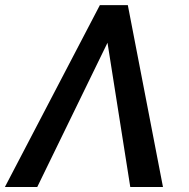

<svg xmlns="http://www.w3.org/2000/svg" viewBox="-24 -748 757 768"><path d="M497.1 0 402.3 -600.6 397.9 -727.5H487.3L627.9 0ZM417.5 -600.6 125 0H-4.4L375.5 -727.5H464.8Z"/></svg>

Font: Inter 28pt Medium
Style: Italic
Weight: 500
Italic angle: -9.3988°
Designer: Rasmus Andersson
Foundry: rsms
Version: Version 4.001;git-66647c0bb